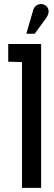

<svg xmlns="http://www.w3.org/2000/svg" viewBox="-20 -914 262 934"><path d="M205 -827Q213 -838 215.5 -849.5Q218 -861 214 -872Q210 -883 198 -889Q187 -896 174.5 -894Q162 -892 153 -884Q144 -876 141 -863L108 -750H149ZM20 -614 87 -612V0H180V-700H20Z"/></svg>

Font: Advent Pro SemiBold
Style: Regular
Weight: 600
Designer: VivaRado, Andreas Kalpakidis
Foundry: VivaRado, Andreas Kalpakidis
Version: Version 3.000